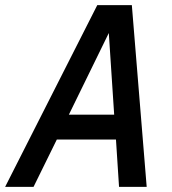

<svg xmlns="http://www.w3.org/2000/svg" viewBox="-53 -730 673 750"><path d="M-33 0 327 -710H462L520 0H412L400 -185H169L78 0ZM372 -601 216 -282H393Z"/></svg>

Font: Geist Mono Medium
Style: Italic
Weight: 500
Italic angle: -12°
Monospace: yes
Designer: Basement.studio, Andrés Briganti, Mateo Zaragoza
Foundry: Basement.studio, Vercel, Andrés Briganti, Guido Ferreyra, Mateo Zaragoza
Version: Version 1.500; ttfautohint (v1.8.4.7-5d5b)